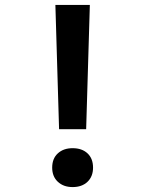

<svg xmlns="http://www.w3.org/2000/svg" viewBox="-20 -750 590 780"><path d="M220 -225 205 -730H345L330 -225ZM275 10Q238 10 215 -11.5Q192 -33 192 -69Q192 -106 215 -127Q238 -148 275 -148Q313 -148 335.5 -127Q358 -106 358 -69Q358 -33 335.5 -11.5Q313 10 275 10Z"/></svg>

Font: M PLUS Code Latin SemiExpanded Medium
Style: Regular
Weight: 500
Width: 6
Designer: Coji Morishita
Foundry: UNDERFOREST DESIGN
Version: Version 1.002; ttfautohint (v1.8.3)